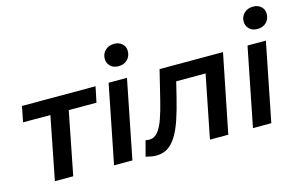

<svg xmlns="http://www.w3.org/2000/svg" viewBox="-96 -1012 1963 1263"><g transform="rotate(-15 886.0 -381.0)"><path d="M141 0 231 -458 254 -428H39L60 -534H561L539 -428H321L356 -458L266 0Z M544 0 650 -534H775L669 0ZM741 -622Q707 -622 686.5 -642.5Q666 -663 666 -692Q666 -726 689.5 -749Q713 -772 751 -772Q784 -772 805 -752.5Q826 -733 826 -705Q826 -668 803 -645Q780 -622 741 -622Z M759 -1 787 -106Q794 -105 800 -104Q806 -103 811 -103Q847 -103 871 -132.5Q895 -162 913 -213.5Q931 -265 947 -330L997 -534H1429L1322 0H1197L1289 -463L1313 -428H1058L1091 -465L1056 -322Q1036 -241 1015 -179Q994 -117 968 -75Q942 -33 909 -11.5Q876 10 831 10Q812 10 795.5 7Q779 4 759 -1Z M1490 0 1596 -534H1721L1615 0ZM1687 -622Q1653 -622 1632.5 -642.5Q1612 -663 1612 -692Q1612 -726 1635.5 -749Q1659 -772 1697 -772Q1730 -772 1751 -752.5Q1772 -733 1772 -705Q1772 -668 1749 -645Q1726 -622 1687 -622Z"/></g></svg>

Font: MOST Montserrat SemiBold
Style: Italic
Weight: 600
Italic angle: -11.3°
Designer: Julieta Ulanovsky
Foundry: Julieta Ulanovsky
Version: Version 8.000;March 11, 2024;FontCreator 15.0.0.2926 64-bit